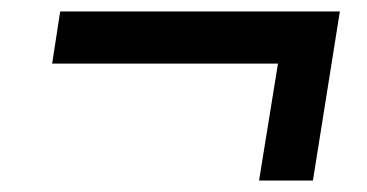

<svg xmlns="http://www.w3.org/2000/svg" viewBox="-20 -454 640 335"><path d="M432 -139 465 -343H71L85 -434H573L526 -139Z"/></svg>

Font: Nunito Sans 6pt
Style: Bold Italic
Weight: 700
Italic angle: -9°
Version: Version 3.101;gftools[0.9.27]